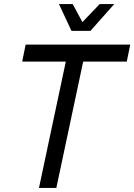

<svg xmlns="http://www.w3.org/2000/svg" viewBox="-20 -931 665 951"><path d="M173 0 306 -626H90L107 -710H625L608 -626H392L259 0ZM334 -778 272 -911H340L394 -811H378L474 -911H546L428 -778Z"/></svg>

Font: Geist
Style: Italic
Weight: 400
Italic angle: -12°
Designer: Basement.studio, Andrés Briganti, Mateo Zaragoza
Foundry: Basement.studio, Vercel, Andrés Briganti, Guido Ferreyra, Mateo Zaragoza
Version: Version 1.500